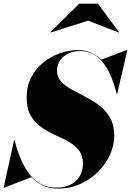

<svg xmlns="http://www.w3.org/2000/svg" viewBox="-46 -1040 732 1074"><path d="M447 -924.5 236.5 -858 235 -859.5 397 -1019.5H502L620 -859.5L618.5 -858ZM-22.5 10H-25.5L32.5 -255H35.5Q45 -216 62 -170.5Q79 -125 105.8 -84Q132.5 -43 172.5 -16.8Q212.5 9.5 268 9.5Q340 9.5 379 -28.5Q418 -66.5 418 -125.5Q418 -165 401 -191.2Q384 -217.5 355.8 -236Q327.5 -254.5 294 -269.8Q260.5 -285 227 -302.5Q193.5 -320 165.2 -344.5Q137 -369 120 -405.2Q103 -441.5 103 -495Q103 -559 129 -608.2Q155 -657.5 197.5 -691.2Q240 -725 290.5 -742.5Q341 -760 390 -760Q430.5 -760 462.5 -745.5Q494.5 -731 519.5 -706L663.5 -760H666.5L609.5 -515H606.5Q591 -580.5 564.8 -634.8Q538.5 -689 498.2 -721.8Q458 -754.5 400 -754.5Q367 -754.5 338 -741.2Q309 -728 291 -703.5Q273 -679 273 -644.5Q273 -608.5 296 -583.8Q319 -559 355.5 -539Q392 -519 433 -498Q474 -477 510.5 -449.2Q547 -421.5 570 -380.8Q593 -340 593 -280Q593 -227.5 569.5 -175.2Q546 -123 503.5 -80Q461 -37 403.5 -11Q346 15 278 15Q230 15 193.5 -2.5Q157 -20 129.5 -49Z"/></svg>

Font: Bodoni* 72pt Fatface
Style: Italic
Weight: 900
Italic angle: -13°
Version: Version 2.3